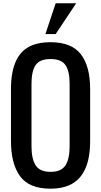

<svg xmlns="http://www.w3.org/2000/svg" viewBox="-20 -1141 616 1170"><path d="M171.9 -629.9V-250Q171.9 -172.9 197.3 -133.3Q222.7 -93.8 288.1 -93.8Q353.5 -93.8 378.9 -133.3Q404.3 -172.9 404.3 -250V-629.9Q404.3 -706.1 379.4 -743.7Q354.5 -781.2 288.1 -781.2Q221.7 -781.2 196.8 -743.7Q171.9 -706.1 171.9 -629.9ZM288.1 -883.8Q416 -883.8 472.7 -810.5Q529.3 -737.3 529.3 -598.6V-281.2Q529.3 -67.4 400.4 -11.7Q353.5 8.8 288.1 8.8Q157.2 8.8 102.1 -67.4Q46.9 -143.6 46.9 -281.2V-598.6Q46.9 -813 174.8 -864.7Q221.7 -883.8 288.1 -883.8ZM319.3 -933.6H256.8L319.3 -1121.1H444.3Z"/></svg>

Font: Oswald
Style: Book
Weight: 400
Designer: vernon adams
Foundry: vernon adams
Version: Version 1.000